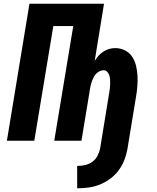

<svg xmlns="http://www.w3.org/2000/svg" viewBox="-20 -755 840 1030"><path d="M394 255V135H399Q418 135 438.5 130Q459 125 476 112.5Q493 100 503 81Q513 62 517 42L566 -258Q568 -270 569.5 -281.5Q571 -293 571 -304.5Q571 -316 570.5 -327.5Q570 -339 566.5 -350Q563 -361 555.5 -369.5Q548 -378 537 -378Q521 -378 507 -368.5Q493 -359 485 -345Q477 -331 472 -316Q467 -301 464 -285L417 0H271L373 -615H266L164 0H17L138 -735H538L488 -428Q497 -443 508.5 -456Q520 -469 535 -478.5Q550 -488 566 -492.5Q582 -497 598 -497Q626 -497 650 -485Q674 -473 688.5 -451.5Q703 -430 709.5 -403.5Q716 -377 717.5 -350Q719 -323 717 -294.5Q715 -266 710 -238L664 42Q659 72 648 101Q637 130 618.5 156Q600 182 573.5 202Q547 222 518 234Q489 246 458.5 250.5Q428 255 399 255Z"/></svg>

Font: Iosevka Aile Heavy Oblique
Style: Regular
Weight: 900
Italic angle: -9°
Designer: Belleve Invis
Foundry: Belleve Invis
Version: Version 31.1.0; ttfautohint (v1.8.4)